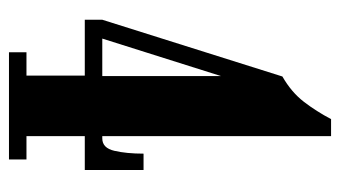

<svg xmlns="http://www.w3.org/2000/svg" viewBox="-185 -573 758 428"><g transform="rotate(90 194.0 -359.0)"><path d="M96.5 0V-39H148.5V-169H24V-208L150.5 -609.5Q185.5 -629.5 207 -657.5Q228.5 -685.5 245.5 -718H283.5V-208H288.5Q310 -208 316.2 -235Q322.5 -262 322.5 -300H359V-169H283.5V-39H335.5V0ZM149.5 -208V-472.5L66 -208Z"/></g></svg>

Font: Imbue 10pt ExtraBold
Style: Regular
Weight: 800
Designer: Tyler Finck
Foundry: Etcetera Type Company
Version: Version 1.102; ttfautohint (v1.8.3)